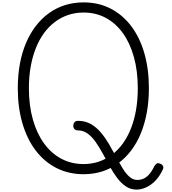

<svg xmlns="http://www.w3.org/2000/svg" viewBox="-20 -1440 1439 1608"><path d="M1125 148Q1074 148 1034 121Q994 94 961 50Q928 6 899 -47Q870 -100 841.5 -152.5Q813 -205 782 -249.5Q751 -294 714.5 -321Q678 -348 632 -348Q613 -348 603 -360Q593 -372 593.5 -388Q594 -404 604 -416Q614 -428 633 -428Q693 -428 740 -401.5Q787 -375 824.5 -330.5Q862 -286 893 -233Q924 -180 952 -127.5Q980 -75 1007 -30.5Q1034 14 1064 40.5Q1094 67 1130 67Q1157 67 1181.5 56.5Q1206 46 1228.5 21Q1251 -4 1273 -49Q1285 -68 1296 -72Q1307 -76 1322 -69Q1339 -62 1345.5 -49Q1352 -36 1342 -17Q1321 27 1294.5 58.5Q1268 90 1239 109.5Q1210 129 1181 138.5Q1152 148 1125 148ZM680 19Q555 19 453.5 -32.5Q352 -84 279.5 -179Q207 -274 168 -406.5Q129 -539 129 -701Q129 -810 146.5 -905Q164 -1000 198 -1080Q232 -1160 280 -1222.5Q328 -1285 389.5 -1329.5Q451 -1374 524 -1397Q597 -1420 680 -1420Q805 -1420 905.5 -1368.5Q1006 -1317 1078 -1222.5Q1150 -1128 1188.5 -995.5Q1227 -863 1227 -701Q1227 -593 1209.5 -497.5Q1192 -402 1159 -322Q1126 -242 1078 -179Q1030 -116 969 -71.5Q908 -27 835.5 -4Q763 19 680 19ZM680 -66Q749 -66 808.5 -86.5Q868 -107 919 -145.5Q970 -184 1009.5 -239Q1049 -294 1077 -365Q1105 -436 1119.5 -520.5Q1134 -605 1134 -701Q1134 -845 1101.5 -962Q1069 -1079 1009.5 -1162Q950 -1245 866.5 -1290Q783 -1335 680 -1335Q611 -1335 550.5 -1314.5Q490 -1294 439 -1255.5Q388 -1217 348 -1162Q308 -1107 280 -1036.5Q252 -966 237 -882Q222 -798 222 -701Q222 -557 255 -440Q288 -323 348.5 -239.5Q409 -156 493 -111Q577 -66 680 -66Z"/></svg>

Font: Playwrite BE WAL
Style: Regular
Weight: 400
Designer: Veronika Burian, José Scaglione
Foundry: TypeTogether
Version: Version 1.002